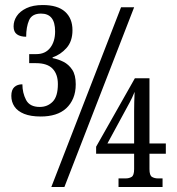

<svg xmlns="http://www.w3.org/2000/svg" viewBox="-20 -743 704 763"><path d="M142 -280Q102 -280 76 -290.5Q50 -301 37.5 -319.5Q25 -338 25 -362Q25 -386 37 -397Q49 -408 69 -408Q69 -374 83.5 -346Q98 -318 138 -318Q169 -318 189.5 -339Q210 -360 210 -409Q210 -448 189 -470Q168 -492 123 -492H96V-528H125Q160 -528 179.5 -553Q199 -578 199 -618Q199 -654 185 -671.5Q171 -689 143 -689Q107 -689 95.5 -662.5Q84 -636 84 -597Q61 -597 47.5 -606.5Q34 -616 34 -638Q34 -660 46.5 -679Q59 -698 85 -710.5Q111 -723 150 -723Q209 -723 238.5 -696.5Q268 -670 268 -623Q268 -579 244.5 -552.5Q221 -526 189 -515V-512Q211 -508 232 -497.5Q253 -487 267 -466Q281 -445 281 -408Q281 -377 271 -353Q261 -329 243 -312.5Q225 -296 199.5 -288Q174 -280 142 -280ZM184 0 461 -714H513L236 0ZM451 0V-34H479Q493 -34 503 -40Q513 -46 513 -71V-132H362V-160L516 -432H574V-173H639V-132H574V-71Q574 -46 584 -40Q594 -34 608 -34H626V0ZM407 -173H513V-301Q513 -317 513.5 -338Q514 -359 515 -378Q511 -368 505 -355Q499 -342 496 -337Z"/></svg>

Font: Noto Serif ExtraCondensed
Style: Regular
Weight: 400
Width: 2
Designer: Monotype Design Team
Foundry: Monotype Imaging Inc.
Version: Version 2.013